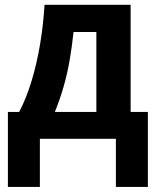

<svg xmlns="http://www.w3.org/2000/svg" viewBox="-20 -566 638 783"><path d="M512.7 -546.4V-109.4H583V196.3H452.6V0H142.6V196.3H12.2V-109.4H58.1Q87.9 -166 109.1 -236.8Q130.4 -307.6 143.6 -386.5Q156.7 -465.3 161.6 -546.4ZM373 -435.5H279.8Q273.9 -377.9 264.6 -323.7Q255.4 -269.5 240.5 -216.6Q225.6 -163.6 203.6 -109.4H373Z"/></svg>

Font: Open Sans SemiCondensed
Style: Bold
Weight: 700
Width: 4
Designer: Monotype Design Team
Foundry: Monotype Imaging Inc.
Version: Version 3.003